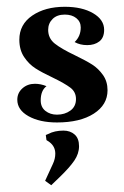

<svg xmlns="http://www.w3.org/2000/svg" viewBox="-20 -352 367 566"><path d="M201 -189Q234 -173 252 -161.5Q270 -150 283.5 -131Q297 -112 297 -86Q297 -43 256.5 -17Q216 9 148 9Q97 9 64 -9.5Q31 -28 31 -58Q31 -78 46 -91.5Q61 -105 83 -105Q100 -105 117 -98Q100 -85 100 -56Q100 -36 114 -25Q128 -14 148 -14Q171 -14 187.5 -26Q204 -38 204 -60Q204 -81 187.5 -93.5Q171 -106 136 -123Q104 -138 84.5 -150.5Q65 -163 51 -184Q37 -205 37 -235Q37 -280 75 -306Q113 -332 171 -332Q222 -332 254.5 -313Q287 -294 287 -264Q287 -241 273 -230Q259 -219 237 -219Q216 -219 200 -228Q218 -245 218 -271Q218 -288 205 -298.5Q192 -309 171 -309Q148 -309 135 -296Q122 -283 122 -264Q122 -239 141.5 -223.5Q161 -208 201 -189ZM167 33Q187 33 200 44.5Q213 56 213 79Q213 101 199 121.5Q185 142 156 170L131 194L113 181L136 131Q143 116 143 101Q143 80 126 67L117 61L115 46L122 43Q141 33 167 33Z"/></svg>

Font: Katibeh
Style: Regular
Weight: 400
Designer: Arabic design by Kourosh Beigpour, Latin design by Eduardo Tunni, engineering by Lasse Fister
Version: Version 1.0010g